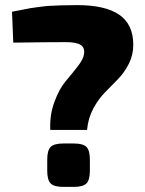

<svg xmlns="http://www.w3.org/2000/svg" viewBox="-20 -732 567 752"><path d="M32 -565 27 -686Q34 -687 63 -693Q92 -699 99 -700Q106 -701 131 -704.5Q156 -708 173 -709Q190 -710 219 -711Q248 -712 281 -712Q393 -712 447.5 -674Q502 -636 502 -557Q502 -517 485 -483Q468 -449 443 -423Q418 -397 392 -371Q366 -345 345.5 -307Q325 -269 321 -223H177Q174 -281 193 -332.5Q212 -384 236.5 -413Q261 -442 284 -471.5Q307 -501 309 -520Q313 -545 296 -556Q279 -567 237 -567Q170 -567 32 -565ZM228 -170H269Q305 -170 318.5 -156.5Q332 -143 332 -107V-63Q332 -27 318.5 -13.5Q305 0 269 0H228Q192 0 178.5 -13.5Q165 -27 165 -63V-107Q165 -143 178.5 -156.5Q192 -170 228 -170Z"/></svg>

Font: Exo 2.0 Extra Bold
Style: Regular
Weight: 800
Designer: Natanael Gama
Version: Version 1.001;PS 001.001;hotconv 1.0.70;makeotf.lib2.5.58329